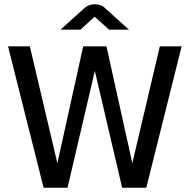

<svg xmlns="http://www.w3.org/2000/svg" viewBox="-20 -887 896 907"><path d="M186 0 18 -668H121L251 -116L373 -668H483L605 -116L735 -668H838L671 0H557L428 -552L299 0ZM266 -747 378 -848Q389 -858 402 -862.5Q415 -867 428 -867Q441 -867 454 -862.5Q467 -858 477 -848L589 -747H495L427 -808L360 -747Z"/></svg>

Font: Atkinson Hyperlegible Next
Style: Regular
Weight: 400
Designer: Elliott Scott, Megan Eiswerth, Linus Boman, Theodore Petrosky, Letters from Sweden
Foundry: Applied Design Works, Letters from Sweden
Version: Version 2.001